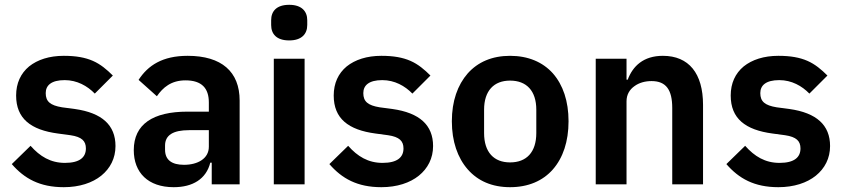

<svg xmlns="http://www.w3.org/2000/svg" viewBox="-20 -766 3509 798"><path d="M245 12C145 12 81 -24 29 -84L107 -160C146 -116 190 -89 250 -89C311 -89 337 -112 337 -149C337 -180 320 -197 273 -204L221 -211C108 -226 47 -273 47 -369C47 -420 66 -461 101 -490C136 -518 185 -534 245 -534C296 -534 334 -527 366 -513C398 -499 424 -477 449 -452L374 -377C343 -409 300 -433 249 -433C193 -433 170 -411 170 -379C170 -344 189 -328 238 -320L291 -313C404 -297 460 -246 460 -159C460 -108 438 -66 401 -36C364 -6 310 12 245 12Z M760 -534C655 -534 595 -494 556 -434L632 -366C657 -402 691 -432 751 -432C819 -432 848 -399 848 -340V-302H759C616 -302 536 -250 536 -142C536 -49 595 12 702 12C781 12 837 -22 854 -90H860V0H976V-348C976 -468 901 -534 760 -534ZM848 -156C848 -107 802 -81 745 -81C694 -81 666 -101 666 -144V-161C666 -204 699 -225 766 -225H848V-156Z M1182 -598C1129 -598 1107 -625 1107 -662V-682C1107 -719 1129 -746 1182 -746C1234 -746 1257 -719 1257 -682V-662C1257 -625 1234 -598 1182 -598ZM1118 -522H1246V0H1118Z M1565 12C1465 12 1401 -24 1349 -84L1427 -160C1466 -116 1510 -89 1570 -89C1631 -89 1657 -112 1657 -149C1657 -180 1640 -197 1593 -204L1541 -211C1428 -226 1367 -273 1367 -369C1367 -420 1386 -461 1421 -490C1456 -518 1505 -534 1565 -534C1616 -534 1654 -527 1686 -513C1718 -499 1744 -477 1769 -452L1694 -377C1663 -409 1620 -433 1569 -433C1513 -433 1490 -411 1490 -379C1490 -344 1509 -328 1558 -320L1611 -313C1724 -297 1780 -246 1780 -159C1780 -108 1758 -66 1721 -36C1684 -6 1630 12 1565 12Z M2100 12C2025 12 1966 -14 1924 -62C1882 -110 1858 -178 1858 -262C1858 -346 1882 -413 1924 -461C1966 -508 2025 -534 2100 -534C2175 -534 2236 -508 2278 -461C2320 -413 2343 -346 2343 -262C2343 -178 2320 -110 2278 -62C2236 -14 2175 12 2100 12ZM2100 -91C2168 -91 2209 -133 2209 -213V-310C2209 -389 2168 -431 2100 -431C2033 -431 1992 -389 1992 -310V-213C1992 -133 2033 -91 2100 -91Z M2456 0V-522H2584V-435H2589C2610 -491 2654 -534 2735 -534C2843 -534 2902 -461 2902 -330V0H2774V-317C2774 -392 2749 -429 2688 -429C2661 -429 2636 -422 2617 -408C2597 -394 2584 -373 2584 -345V0Z M3215 12C3115 12 3051 -24 2999 -84L3077 -160C3116 -116 3160 -89 3220 -89C3281 -89 3307 -112 3307 -149C3307 -180 3290 -197 3243 -204L3191 -211C3078 -226 3017 -273 3017 -369C3017 -420 3036 -461 3071 -490C3106 -518 3155 -534 3215 -534C3266 -534 3304 -527 3336 -513C3368 -499 3394 -477 3419 -452L3344 -377C3313 -409 3270 -433 3219 -433C3163 -433 3140 -411 3140 -379C3140 -344 3159 -328 3208 -320L3261 -313C3374 -297 3430 -246 3430 -159C3430 -108 3408 -66 3371 -36C3334 -6 3280 12 3215 12Z"/></svg>

Font: Plexus Sans SemiBold
Style: Regular
Weight: 600
Version: Version 2.001;PS 002.001;hotconv 1.0.70;makeotf.lib2.5.58329